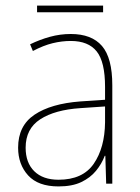

<svg xmlns="http://www.w3.org/2000/svg" viewBox="-20 -659 501 689"><path d="M234 -537Q309 -537 346 -494Q383 -451 383 -353V0H361L358 -100H356Q345 -71 324.5 -46Q304 -21 271.5 -5.5Q239 10 190 10Q117 10 81 -29.5Q45 -69 45 -129Q45 -208 104 -247.5Q163 -287 268 -295L357 -301V-347Q357 -437 327 -474.5Q297 -512 234 -512Q202 -512 169 -504Q136 -496 98 -476L88 -500Q123 -517 159.5 -527Q196 -537 234 -537ZM269 -271Q177 -265 124.5 -231Q72 -197 72 -129Q72 -75 103 -44.5Q134 -14 190 -14Q277 -14 316.5 -71.5Q356 -129 357 -220V-277ZM350 -639V-615H113V-639Z"/></svg>

Font: Noto Sans Bengali SemiCondensed Thin
Style: Regular
Weight: 100
Width: 4
Designer: Joana Ranito - Universal Thirst; Jelle Bosma - Monotype Design Team
Foundry: Universal Thirst ehf.
Version: Version 3.000; ttfautohint (v1.8.4.7-5d5b)